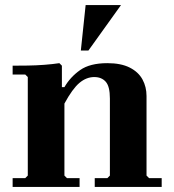

<svg xmlns="http://www.w3.org/2000/svg" viewBox="-20 -740 690 760"><path d="M560 -45 570 -35H620V0H355V-35H405L415 -45V-350Q415 -398 398.5 -416.5Q382 -435 353 -435Q322 -435 294.5 -412Q267 -389 235 -330V-45L245 -35H295V0H30V-35H80L90 -45V-435L80 -445H30V-480Q56 -480 89.5 -480.5Q123 -481 156 -483.5Q189 -486 215 -490L225 -480V-395H235Q258 -435 297 -462.5Q336 -490 405 -490Q459 -490 493.5 -472.5Q528 -455 544 -425.5Q560 -396 560 -360ZM300 -540 319 -720H459L330 -540Z"/></svg>

Font: Brygada 1918
Style: Bold
Weight: 700
Designer: Mateusz Machalski | Borys Kosmynka | Przemek Hoffer
Foundry: NIEPODLEGLA 2018
Version: Version 3.006